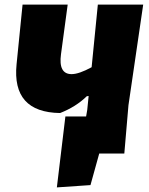

<svg xmlns="http://www.w3.org/2000/svg" viewBox="-20 -667 647 834"><path d="M227 147 264 -161H354L359 -190L365 -250L357 -249Q310 -203 241 -176Q31 -179 52 -388L78 -647H274L245 -432Q233 -345 291 -345Q323 -345 378 -375L405 -647H602L538 -210L520 0H411L373 137Z"/></svg>

Font: Alegreya Sans Black
Style: Italic
Weight: 900
Italic angle: -7°
Designer: Juan Pablo del Peral
Foundry: Huerta Tipografica
Version: Version 2.007